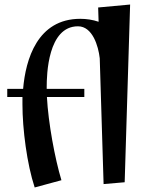

<svg xmlns="http://www.w3.org/2000/svg" viewBox="-20 -802 641 847"><path d="M352 -410H186V-417C186 -473 191 -686 324 -686C388 -686 414 -599 420 -545L437 10L530 2L554 -782L413 -769L415 -706C389 -715 361 -719 334 -719C145 -719 93 -540 82 -410H12V-374H79V-342C79 -232 99 -78 133 25L251 -7C222 -103 193 -260 187 -374H352Z"/></svg>

Font: Original Surfer
Style: Regular
Weight: 400
Designer: Astigmatic (AOETI)
Foundry: Astigmatic (AOETI)
Version: Version 1.001